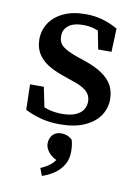

<svg xmlns="http://www.w3.org/2000/svg" viewBox="-85 -552 619 865"><g transform="rotate(10 224.5 -120.0)"><path d="M207 13Q160 13 121.5 3Q83 -7 47 -25L44 -141H107L132 -19H86V-71Q112 -54 142 -44.5Q172 -35 208 -35Q244 -35 268 -44.5Q292 -54 303.5 -71Q315 -88 315 -109Q315 -139 293 -158Q271 -177 222 -192L179 -207Q139 -221 110 -240Q81 -259 65.5 -286Q50 -313 50 -349Q50 -389 71.5 -422.5Q93 -456 135 -476Q177 -496 236 -496Q279 -496 315 -485.5Q351 -475 384 -456L380 -349H319L298 -457H339V-412Q315 -429 289.5 -437.5Q264 -446 235 -446Q190 -446 167 -428Q144 -410 144 -380Q144 -350 164 -333.5Q184 -317 235 -299L268 -288Q318 -271 350 -249Q382 -227 396.5 -199.5Q411 -172 411 -137Q411 -95 387.5 -61Q364 -27 318.5 -7Q273 13 207 13ZM279 127Q279 160 264 185.5Q249 211 224 228.5Q199 246 168 256L155 222Q188 208 206 190.5Q224 173 230 151L239 182Q200 168 184 147.5Q168 127 168 108Q168 84 182 68Q196 52 222 52Q236 52 248 56.5Q260 61 272 72Q276 86 277.5 98.5Q279 111 279 127Z"/></g></svg>

Font: Source Serif 4 18pt Medium
Style: Regular
Weight: 500
Designer: Frank Grießhammer
Foundry: Adobe Systems Incorporated
Version: Version 4.004;hotconv 1.0.116;makeotfexe 2.5.65601